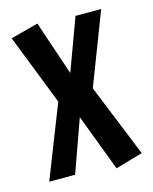

<svg xmlns="http://www.w3.org/2000/svg" viewBox="-117 -840 747 939"><g transform="rotate(-15 256.5 -370.0)"><path d="M20 0 164 -367 24 -725 164 -762 257 -487 354 -750H484L344 -386L493 -18L355 22L246 -266L151 0Z"/></g></svg>

Font: Freeman
Style: Regular
Weight: 400
Designer: Vernon Adams, Aoife Mooney, Rodrigo Fuenzalida
Foundry: Rodrigo Fuenzalida
Version: Version 1.000; ttfautohint (v1.8.4.7-5d5b)